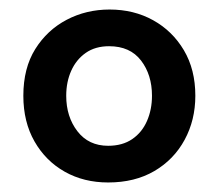

<svg xmlns="http://www.w3.org/2000/svg" viewBox="-20 -732 459 403"><path d="M207 -349Q156 -349 116 -371.5Q76 -394 52.5 -435Q29 -476 29 -531Q29 -589 54 -629Q79 -669 120 -690.5Q161 -712 210 -712Q261 -712 301.5 -689.5Q342 -667 366 -626.5Q390 -586 390 -531Q390 -480 367.5 -438.5Q345 -397 304 -373Q263 -349 207 -349ZM207 -426Q237 -426 257.5 -440Q278 -454 288.5 -478Q299 -502 299 -531Q299 -575 276 -605Q253 -635 209 -635Q180 -635 160 -621Q140 -607 129.5 -583.5Q119 -560 119 -531Q119 -487 142.5 -456.5Q166 -426 207 -426Z"/></svg>

Font: Rethink Sans
Style: Bold
Weight: 700
Designer: The Rethink Sans project authors (Hans Thiessen). DM Sans designed by Colophon Foundry.
Foundry: Rethink Communications LLC
Version: Version 1.001